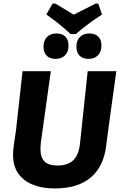

<svg xmlns="http://www.w3.org/2000/svg" viewBox="-20 -1043 674 1073"><path d="M529 -1023 550 -962Q471 -911 404 -853H374Q316 -908 239 -962L274 -1023H289Q310 -1011 348.5 -987.5Q387 -964 392 -961Q418 -975 514 -1023ZM296 -856Q328 -856 345.5 -838Q363 -820 363 -788Q363 -754 343.5 -734Q324 -714 291 -714Q258 -714 240.5 -732Q223 -750 223 -782Q223 -816 242.5 -836Q262 -856 296 -856ZM480 -856Q512 -856 529.5 -838Q547 -820 547 -788Q547 -754 527.5 -734Q508 -714 475 -714Q442 -714 424.5 -732Q407 -750 407 -782Q407 -816 426.5 -836Q446 -856 480 -856ZM630 -645 585 -318 573 -226Q559 -112 487 -51Q415 10 288 10Q177 10 115 -38.5Q53 -87 53 -176Q53 -198 56 -223L70 -320L106 -645H264L208 -244Q206 -220 206 -211Q206 -163 229 -140.5Q252 -118 301 -118Q359 -118 389.5 -147.5Q420 -177 427 -240L470 -645Z"/></svg>

Font: Alegreya Sans SC ExtraBold
Style: Italic
Weight: 800
Italic angle: -7°
Designer: Juan Pablo del Peral
Foundry: Huerta Tipografica
Version: Version 2.007